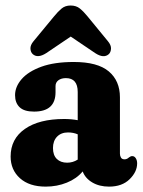

<svg xmlns="http://www.w3.org/2000/svg" viewBox="-20 -684 530 714"><path d="M19.5 -102Q19.5 -167.5 72.5 -204.5Q125.5 -241.5 218.5 -241.5Q245.5 -241.5 269 -237V-342Q269 -393.5 225 -393.5Q208 -393.5 197.2 -385.5Q186.5 -377.5 186.5 -364V-341Q186.5 -269 106.5 -269Q70 -269 53 -285.2Q36 -301.5 36 -330Q36 -361.5 60.5 -389.8Q85 -418 133.5 -435.8Q182 -453.5 254.5 -453.5Q343 -453.5 384.5 -418.5Q426 -383.5 426 -322V-112.5Q426 -104.5 429.8 -98Q433.5 -91.5 443.5 -91.5Q452 -91.5 459.5 -98.5Q466 -103.5 471.5 -103.5Q480 -103.5 485 -95.5Q490 -87.5 490 -76.5Q490 -45 462 -17.5Q434 10 385.5 10Q349.5 10 323.2 -5.5Q297 -21 287.5 -46.5Q265 -19.5 228.5 -4.8Q192 10 150 10Q89 10 54.2 -21.2Q19.5 -52.5 19.5 -102ZM177 -133.5Q177 -107 191.2 -93Q205.5 -79 229.5 -79Q251 -79 269 -90.5V-184.5Q252.5 -191.5 233 -191.5Q207.5 -191.5 192.2 -175.8Q177 -160 177 -133.5ZM152 -486.5Q120 -466 101.5 -483Q94 -490 93.2 -503Q92.5 -516 104.5 -530.5L180.5 -622.5Q195.5 -641 209 -652.2Q222.5 -663.5 242.5 -663.5Q263.5 -663.5 277.2 -652.2Q291 -641 306 -622.5L381.5 -530.5Q393.5 -516 392.8 -503Q392 -490 385 -483Q366 -465.5 334 -486.5L243 -548Z"/></svg>

Font: Fraunces 144pt SuperSoft
Style: Bold
Weight: 700
Version: Version 1.000;[b76b70a41]